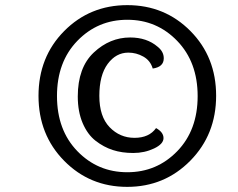

<svg xmlns="http://www.w3.org/2000/svg" viewBox="-20 -694 928 748"><path d="M588 -195Q617 -179 617 -156Q617 -133 580 -115.5Q543 -98 499 -98Q455 -98 419.5 -109.5Q384 -121 352.5 -145.5Q321 -170 302 -214.5Q283 -259 283 -318Q283 -431 345.5 -489.5Q408 -548 487 -548Q552 -548 594 -512Q618 -493 618 -467Q618 -433 575 -427Q566 -458 538.5 -473.5Q511 -489 480 -489Q432 -489 399.5 -445Q367 -401 367 -320.5Q367 -240 407 -198.5Q447 -157 504 -157Q561 -157 588 -195ZM476 -23Q591 -23 670.5 -105Q750 -187 750 -319.5Q750 -452 670.5 -534.5Q591 -617 476 -617Q361 -617 281.5 -535Q202 -453 202 -320Q202 -187 281.5 -105Q361 -23 476 -23ZM476 -674Q622 -674 722 -573Q822 -472 822 -321Q822 -170 721.5 -68Q621 34 475.5 34Q330 34 230 -67.5Q130 -169 130 -320.5Q130 -472 230 -573Q330 -674 476 -674Z"/></svg>

Font: Overlock
Style: Regular
Weight: 400
Designer: Dario Muhafara
Foundry: Dario Manuel Muhafara
Version: Version 1.002